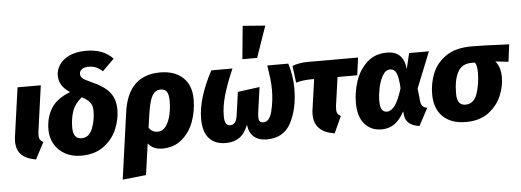

<svg xmlns="http://www.w3.org/2000/svg" viewBox="-61 -1029 3904 1439"><g transform="rotate(-5 1891.0 -310.0)"><path d="M210 -189Q208 -169 208 -162Q208 -142 215.5 -129.5Q223 -117 240 -108L174 18Q102 6 65.5 -30Q29 -66 29 -131Q29 -150 32 -169L83 -533H258Z M819 -684 731 -597Q707 -619 683 -629.5Q659 -640 630 -640Q593 -640 575.5 -626.5Q558 -613 558 -592Q558 -572 573.5 -558.5Q589 -545 639 -523Q730 -484 772 -433Q814 -382 814 -301Q814 -229 783.5 -155.5Q753 -82 685.5 -31.5Q618 19 515 19Q445 19 393 -10Q341 -39 313.5 -88Q286 -137 286 -196Q286 -288 328 -356Q370 -424 472 -463Q427 -493 409 -525.5Q391 -558 391 -596Q391 -637 416 -675Q441 -713 492.5 -737Q544 -761 617 -761Q749 -761 819 -684ZM465 -196Q465 -111 528 -111Q585 -111 610 -173.5Q635 -236 635 -308Q635 -346 618 -369.5Q601 -393 556 -417Q502 -373 483.5 -318.5Q465 -264 465 -196Z M1390 -329Q1390 -241 1361 -161.5Q1332 -82 1272 -31.5Q1212 19 1125 19Q1055 19 1018 -29L985 206L808 225L878 -277Q916 -551 1157 -551Q1265 -551 1327.5 -493Q1390 -435 1390 -329ZM1210 -330Q1210 -383 1194.5 -403Q1179 -423 1149 -423Q1108 -423 1085.5 -382.5Q1063 -342 1049 -244L1035 -146Q1058 -110 1101 -110Q1139 -110 1163.5 -144.5Q1188 -179 1199 -229.5Q1210 -280 1210 -330Z M1433 -177Q1433 -257 1461.5 -348Q1490 -439 1541 -533H1700Q1652 -423 1628 -339.5Q1604 -256 1604 -184Q1604 -145 1614.5 -128Q1625 -111 1645 -111Q1668 -111 1682 -127Q1696 -143 1702 -190L1725 -355L1890 -377L1864 -192Q1861 -170 1861 -153Q1861 -132 1869 -121.5Q1877 -111 1896 -111Q1943 -111 1962 -189Q1981 -267 1981 -348Q1981 -390 1976 -433Q1971 -476 1962 -533H2120Q2149 -441 2149 -346Q2149 -192 2093.5 -86.5Q2038 19 1910 19Q1852 19 1815.5 -11Q1779 -41 1771 -104Q1747 -39 1705 -10Q1663 19 1602 19Q1522 19 1477.5 -30Q1433 -79 1433 -177ZM1973 -832 1891 -596H1780L1804 -845Z M2449 -189Q2447 -167 2447 -161Q2447 -141 2454 -129Q2461 -117 2478 -108L2421 18Q2268 -6 2268 -136Q2268 -157 2270 -169L2303 -401H2284Q2218 -401 2166 -386L2150 -513Q2201 -533 2269 -533H2645L2627 -401H2479Z M3001 -415 3029 -533H3178L3069 -262L3080 -165Q3083 -140 3094.5 -128Q3106 -116 3129 -113L3059 18Q2958 6 2949 -77L2947 -102Q2913 -40 2872 -10.5Q2831 19 2775 19Q2695 19 2647 -36.5Q2599 -92 2599 -195Q2599 -279 2626.5 -360.5Q2654 -442 2713.5 -496.5Q2773 -551 2864 -551Q2988 -551 3001 -415ZM2775 -198Q2775 -151 2787.5 -130.5Q2800 -110 2826 -110Q2857 -110 2885.5 -147.5Q2914 -185 2942 -276Q2938 -358 2923 -390.5Q2908 -423 2876 -423Q2842 -423 2819 -383Q2796 -343 2785.5 -290Q2775 -237 2775 -198Z M3174 -210Q3174 -291 3203.5 -366Q3233 -441 3305.5 -491.5Q3378 -542 3499 -542Q3595 -542 3726 -535Q3744 -535 3782 -533L3765 -403L3667 -414Q3706 -370 3706 -292Q3706 -224 3676 -152.5Q3646 -81 3579.5 -31Q3513 19 3409 19Q3299 19 3236.5 -41Q3174 -101 3174 -210ZM3530 -342Q3530 -397 3514 -419H3490Q3417 -420 3385 -362Q3353 -304 3353 -198Q3353 -153 3369 -132Q3385 -111 3417 -111Q3481 -111 3505.5 -185.5Q3530 -260 3530 -342Z"/></g></svg>

Font: Trujillo ExtraBold
Style: Italic
Weight: 800
Italic angle: -8°
Designer: Fira Sans original fonts by bBox Type GmbH, Carrois Corporate GbR, & Edenspiekermann AG / Changes by Cristiano Sobral
Foundry: Fira Sans original fonts by bBox Type GmbH, Carrois Corporate GbR, & Edenspiekermann AG / Changes by Cristiano Sobral
Version: Version 4.301;July 28, 2020;FontCreator 13.0.0.2655 64-bit